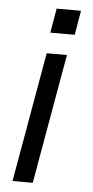

<svg xmlns="http://www.w3.org/2000/svg" viewBox="-51 -705 356 737"><g transform="rotate(5 127.5 -337.0)"><path d="M26 0H104L192 -500H114ZM121 -580H215L231 -674H137Z"/></g></svg>

Font: Uncut Sans
Style: Italic
Weight: 400
Italic angle: -10°
Designer: Kasper Nordkvist
Foundry: Uncut Type
Version: Version 1.111;FEAKit 1.0